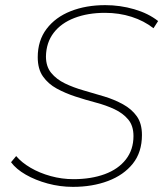

<svg xmlns="http://www.w3.org/2000/svg" viewBox="-20 -724 644 748"><path d="M264 4Q214 4 166 -9Q118 -22 80.5 -43.5Q43 -65 23 -92L43 -116Q64 -91 99 -70.5Q134 -50 177.5 -38Q221 -26 266 -26Q335 -26 388 -45.5Q441 -65 470.5 -103Q500 -141 500 -194Q500 -234 479.5 -258.5Q459 -283 426 -298.5Q393 -314 353 -324.5Q313 -335 273.5 -348Q234 -361 201 -379Q168 -397 147.5 -426Q127 -455 127 -501Q127 -566 161.5 -611.5Q196 -657 255.5 -680.5Q315 -704 390 -704Q448 -704 503 -688Q558 -672 596 -642L578 -614Q541 -643 492.5 -658.5Q444 -674 389 -674Q322 -674 270 -654Q218 -634 189 -596Q160 -558 159 -504Q159 -465 179.5 -440Q200 -415 233 -399Q266 -383 306.5 -371.5Q347 -360 386.5 -348Q426 -336 459.5 -317.5Q493 -299 513 -271Q533 -243 533 -198Q533 -131 497.5 -86.5Q462 -42 401 -19Q340 4 264 4Z"/></svg>

Font: Montserrat Thin ExtraLight
Style: Italic
Weight: 250
Italic angle: -11.3°
Version: Version 9.000